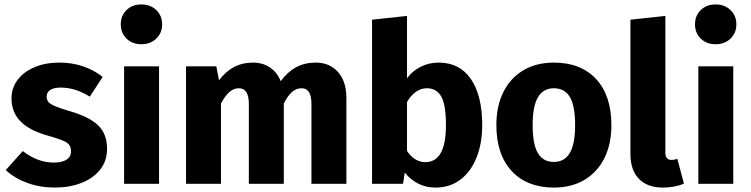

<svg xmlns="http://www.w3.org/2000/svg" viewBox="-20 -831 3396 868"><path d="M444 -483 386 -394Q321 -435 255 -435Q224 -435 207.5 -424.5Q191 -414 191 -395Q191 -380 198.5 -370.5Q206 -361 229 -351Q252 -341 300 -327Q383 -303 423.5 -264.5Q464 -226 464 -158Q464 -104 433 -64.5Q402 -25 348 -4Q294 17 228 17Q161 17 103.5 -4Q46 -25 6 -62L83 -148Q150 -96 224 -96Q260 -96 280.5 -109Q301 -122 301 -146Q301 -165 293 -176Q285 -187 262 -196.5Q239 -206 189 -220Q110 -243 71 -284Q32 -325 32 -386Q32 -432 58.5 -468.5Q85 -505 134.5 -526.5Q184 -548 249 -548Q306 -548 356 -531Q406 -514 444 -483Z M699 0H541V-531H699ZM713 -721Q713 -682 686.5 -656.5Q660 -631 619 -631Q578 -631 552 -656.5Q526 -682 526 -721Q526 -760 552 -785.5Q578 -811 619 -811Q660 -811 686.5 -785.5Q713 -760 713 -721Z M1546 -388V0H1388V-361Q1388 -432 1344 -432Q1319 -432 1300 -415Q1281 -398 1263 -363V0H1105V-361Q1105 -432 1060 -432Q1036 -432 1016.5 -414.5Q997 -397 979 -363V0H821V-531H958L970 -468Q1000 -508 1038 -528Q1076 -548 1124 -548Q1168 -548 1200.5 -526Q1233 -504 1249 -464Q1281 -507 1319.5 -527.5Q1358 -548 1408 -548Q1470 -548 1508 -505.5Q1546 -463 1546 -388Z M2160 -265Q2160 -183 2134.5 -119Q2109 -55 2061.5 -19Q2014 17 1949 17Q1906 17 1870.5 -1Q1835 -19 1810 -51L1802 0H1662V-742L1820 -759V-477Q1844 -510 1881.5 -529Q1919 -548 1963 -548Q2058 -548 2109 -473.5Q2160 -399 2160 -265ZM1996 -265Q1996 -360 1974 -396Q1952 -432 1910 -432Q1857 -432 1820 -370V-149Q1835 -125 1856.5 -111.5Q1878 -98 1903 -98Q1996 -98 1996 -265Z M2744 -265Q2744 -180 2712.5 -116.5Q2681 -53 2622.5 -18Q2564 17 2484 17Q2363 17 2293.5 -57.5Q2224 -132 2224 -266Q2224 -351 2255.5 -414.5Q2287 -478 2345.5 -513Q2404 -548 2484 -548Q2606 -548 2675 -473.5Q2744 -399 2744 -265ZM2388 -266Q2388 -179 2411.5 -139Q2435 -99 2484 -99Q2532 -99 2556 -139.5Q2580 -180 2580 -265Q2580 -352 2556.5 -392Q2533 -432 2484 -432Q2436 -432 2412 -391.5Q2388 -351 2388 -266Z M2830 -135V-742L2988 -759V-141Q2988 -108 3016 -108Q3030 -108 3042 -113L3072 -1Q3031 17 2976 17Q2907 17 2868.5 -22.5Q2830 -62 2830 -135Z M3295 0H3137V-531H3295ZM3309 -721Q3309 -682 3282.5 -656.5Q3256 -631 3215 -631Q3174 -631 3148 -656.5Q3122 -682 3122 -721Q3122 -760 3148 -785.5Q3174 -811 3215 -811Q3256 -811 3282.5 -785.5Q3309 -760 3309 -721Z"/></svg>

Font: Statis Sans
Style: Bold
Weight: 700
Designer: bBox Type GmbH
Foundry: bBox Type GmbH
Version: Version 1.000